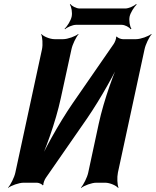

<svg xmlns="http://www.w3.org/2000/svg" viewBox="-20 -905 771 951"><path d="M543 -687 339 -392C271 -293 195 -155 159 -72L162 -71C203 -154 256 -302 281 -418L334 -661C339 -685 357 -722 369 -735L368 -737C353 -725 316 -711 293 -711H250C227 -711 194 -725 185 -737L184 -735C190 -722 193 -685 188 -661L56 -50C51 -26 32 11 20 24V26C35 14 74 0 97 0H163C172 0 189 7 191 13L195 11C193 5 201 -16 207 -24L411 -318C479 -417 556 -555 592 -638L588 -639C547 -556 494 -408 469 -292L417 -50C412 -26 393 11 381 24L382 26C397 14 434 0 457 0H501C524 0 556 14 565 26L567 24C561 11 559 -26 564 -50L696 -661C701 -685 719 -722 731 -735L730 -737C715 -725 677 -711 654 -711H588C579 -711 561 -718 559 -724L555 -722C557 -716 549 -695 543 -687ZM622 -823C626 -842 645 -872 657 -882L654 -885C644 -875 617 -863 601 -863H374C358 -863 335 -875 329 -885L326 -882C334 -872 339 -842 335 -823C331 -803 312 -773 300 -763L302 -760C312 -770 340 -782 356 -782H583C599 -782 621 -770 627 -760L631 -763C623 -773 618 -803 622 -823Z"/></svg>

Font: Asimov
Style: EdgeExtremeIt
Weight: 500
Designer: Google
Version: Version 2.000980: 2014